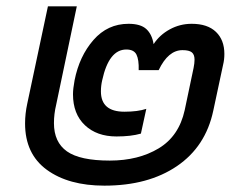

<svg xmlns="http://www.w3.org/2000/svg" viewBox="-20 -570 761 605"><path d="M59 -181Q59 -212 66 -244L131 -550H222L157 -240Q150 -211 150 -182Q150 -122 191 -93Q232 -64 326 -64Q416 -64 480 -102.5Q544 -141 562 -223L590 -356Q593 -371 593 -382Q593 -398 584.5 -405Q576 -412 555 -412Q510 -412 480 -349H417Q418 -382 410 -398Q402 -414 378 -414Q323 -414 302 -317Q298 -300 298 -282Q298 -218 372 -218Q414 -218 441 -227L424 -149Q393 -140 347 -140Q285 -140 247.5 -175.5Q210 -211 210 -273Q210 -290 215 -317Q230 -393 274.5 -444Q319 -495 385 -495Q423 -495 441 -478.5Q459 -462 464 -431Q483 -460 515 -477.5Q547 -495 584 -495Q634 -495 660.5 -469.5Q687 -444 687 -400Q687 -382 683 -366L652 -221Q628 -108 537.5 -46.5Q447 15 309 15Q196 15 127.5 -35Q59 -85 59 -181Z"/></svg>

Font: Prompt
Style: Italic
Weight: 400
Italic angle: -12°
Designer: Katatrad Team
Foundry: CadsonDemak
Version: Version 1.001